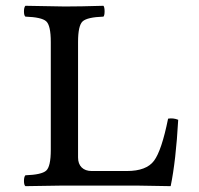

<svg xmlns="http://www.w3.org/2000/svg" viewBox="-20 -635 680 657"><path d="M196.8 0Q115.7 1 66.9 2Q62 -2 62 -15.9Q62 -29.8 66.9 -35.2Q122.1 -37.1 137.9 -51Q153.8 -64.9 153.8 -122.1V-491.2Q153.8 -548.3 137.9 -562.3Q122.1 -576.2 66.9 -578.1Q62 -582 62 -595.9Q62 -609.9 66.9 -615.2Q148.9 -613.3 202.1 -612.8Q253.9 -612.8 334 -615.2Q337.9 -610.4 337.9 -596.2Q337.9 -582 334 -578.1Q278.8 -576.2 262.9 -562Q247.1 -547.9 247.1 -491.2V-96.2Q247.1 -74.2 259.5 -62Q272 -49.8 293.9 -49.8H414.1Q481 -49.8 507.1 -85Q533.2 -120.1 555.2 -229Q573.2 -231.9 589.8 -225.1Q582 -85 564 2Q472.2 0 444.8 0Z"/></svg>

Font: Linux Libertine Mono
Style: Mono
Weight: 400
Designer: Philipp H. Poll
Foundry: Philipp H. Poll
Version: Version 5.1.7 ; ttfautohint (v0.9)